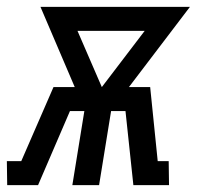

<svg xmlns="http://www.w3.org/2000/svg" viewBox="-56 -540 576 560"><path d="M-35 0 -36 -70H6L100 -286H162L62 -520H498L320 -286H382L404 -70H436L437 0H333L310 -216H268L233 0H155L190 -216H148L55 0ZM241 -286 366 -450H170Z"/></svg>

Font: Iosevka Curly Slab
Style: Italic
Weight: 400
Italic angle: -9°
Monospace: yes
Designer: Belleve Invis
Foundry: Belleve Invis
Version: Version 22.1.2; ttfautohint (v1.8.4)